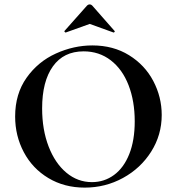

<svg xmlns="http://www.w3.org/2000/svg" viewBox="-20 -843 806 875"><path d="M49 -312Q49 -415 101 -488.5Q153 -562 234.5 -599Q316 -636 401 -636Q496 -636 568 -591.5Q640 -547 678.5 -474Q717 -401 717 -319Q717 -228 669 -152Q621 -76 540.5 -32Q460 12 366 12Q273 12 200.5 -31.5Q128 -75 88.5 -149.5Q49 -224 49 -312ZM594 -290Q594 -382 566 -454.5Q538 -527 485 -568Q432 -609 361 -609Q270 -609 221 -540.5Q172 -472 172 -349Q172 -252 201.5 -175.5Q231 -99 282.5 -56Q334 -13 399 -13Q455 -13 499.5 -45.5Q544 -78 569 -140.5Q594 -203 594 -290ZM389 -823Q395 -823 400 -818L502 -702Q503 -702 503 -700Q503 -698 500.5 -696Q498 -694 497 -695L389 -734L280 -695Q278 -694 275 -697.5Q272 -701 274 -702L377 -818Q382 -823 389 -823Z"/></svg>

Font: Cormorant SC
Style: Bold
Weight: 700
Designer: Christian Thalmann (Catharsis Fonts)
Foundry: Catharsis Fonts
Version: Version 4.000